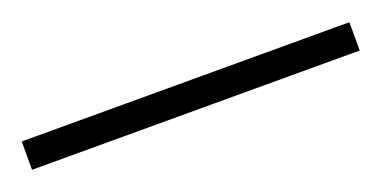

<svg xmlns="http://www.w3.org/2000/svg" viewBox="-19 -94 444 223"><g transform="rotate(-20 202.5 17.5)"><path d="M0 0H405V35H0Z"/></g></svg>

Font: Brygada 1918 Medium
Style: Regular
Weight: 500
Designer: Mateusz Machalski | Borys Kosmynka | Przemek Hoffer
Foundry: NIEPODLEGLA 2018
Version: Version 3.006